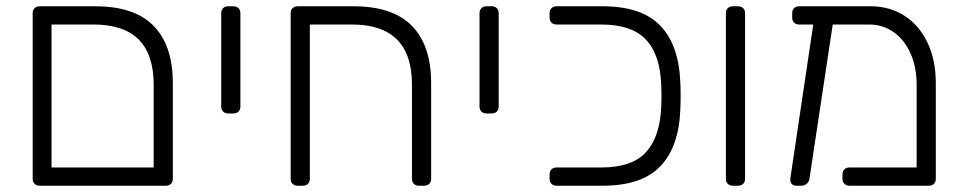

<svg xmlns="http://www.w3.org/2000/svg" viewBox="-20 -591 3076 611"><path d="M106 0Q96 0 90 -6Q84 -12 84 -22V-549Q84 -559 90 -565Q96 -571 106 -571H283Q408 -571 469 -508.5Q530 -446 530 -327V-22Q530 -12 524 -6Q518 0 508 0ZM469 -58V-322Q469 -513 278 -513H144V-58Z M706 -230Q696 -230 690 -236Q684 -242 684 -252V-549Q684 -559 690 -565Q696 -571 706 -571H723Q733 -571 739 -565Q745 -559 745 -549V-252Q745 -242 739 -236Q733 -230 723 -230Z M927 0Q917 0 911 -6Q905 -12 905 -22V-549Q905 -559 911 -565Q917 -571 927 -571H1105Q1230 -571 1291 -508.5Q1352 -446 1352 -327V-22Q1352 -12 1346 -6Q1340 0 1330 0H1313Q1303 0 1297 -6Q1291 -12 1291 -22V-322Q1291 -513 1100 -513H966V-22Q966 -12 960 -6Q954 0 944 0Z M1528 -230Q1518 -230 1512 -236Q1506 -242 1506 -252V-549Q1506 -559 1512 -565Q1518 -571 1528 -571H1545Q1555 -571 1561 -565Q1567 -559 1567 -549V-252Q1567 -242 1561 -236Q1555 -230 1545 -230Z M1751 0Q1741 0 1735 -6Q1729 -12 1729 -22V-36Q1729 -46 1735 -52Q1741 -58 1751 -58H1893Q1991 -58 2035.5 -106.5Q2080 -155 2084 -249Q2085 -264 2085 -286Q2085 -307 2084 -322Q2081 -416 2036 -464.5Q1991 -513 1893 -513H1751Q1741 -513 1735 -519Q1729 -525 1729 -535V-549Q1729 -559 1735 -565Q1741 -571 1751 -571H1898Q2022 -571 2081.5 -509Q2141 -447 2145 -327Q2146 -312 2146 -286Q2146 -259 2145 -244Q2141 -124 2081.5 -62Q2022 0 1898 0Z M2312 0Q2302 0 2296 -6Q2290 -12 2290 -22V-549Q2290 -559 2296 -565Q2302 -571 2312 -571H2329Q2339 -571 2345 -565Q2351 -559 2351 -549V-22Q2351 -12 2345 -6Q2339 0 2329 0Z M2751 -571Q2811 -571 2858 -541Q2905 -511 2931.5 -455.5Q2958 -400 2958 -327V-22Q2958 -12 2952 -6Q2946 0 2936 0H2683Q2673 0 2667 -6Q2661 -12 2661 -22V-36Q2661 -46 2667 -52Q2673 -58 2683 -58H2897V-322Q2897 -377 2877.5 -421Q2858 -465 2823.5 -489Q2789 -513 2746 -513H2630L2556 -23Q2555 -13 2547.5 -6.5Q2540 0 2531 0H2513Q2504 0 2499 -6.5Q2494 -13 2495 -23L2568 -513H2523Q2513 -513 2507 -519Q2501 -525 2501 -535V-549Q2501 -559 2507 -565Q2513 -571 2523 -571Z"/></svg>

Font: Rubik AZ
Style: Regular
Weight: 300
Designer: Hubert and Fischer
Foundry: Hubert & Fischer
Version: Version 2.000